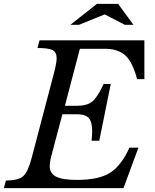

<svg xmlns="http://www.w3.org/2000/svg" viewBox="-46 -980 806 1000"><path d="M-15 -40Q50 -40 75 -62.5Q100 -85 119 -158L235 -599Q249 -652 249 -677Q249 -709 227 -719.5Q205 -730 149 -730L160 -770H706V-568H668Q644 -659 605.5 -692.5Q567 -726 500 -726H370L292 -429H355Q408 -429 435 -451.5Q462 -474 494 -543H531L471 -247H431Q434 -277 434 -299Q434 -345 416.5 -365Q399 -385 354 -385H279L222 -170Q213 -137 213 -114Q213 -77 246 -60Q279 -43 355 -43Q468 -43 527 -80Q586 -117 628 -211H675L597 0H-26ZM459 -960H569L649 -851H604L499 -905L366 -851H321Z"/></svg>

Font: Libre Baskerville
Style: Italic
Weight: 400
Italic angle: -15°
Designer: Pablo Impallari, Rodrigo Fuenzalida
Foundry: Pablo Impallari, Rodrigo Fuenzalida
Version: Version 1.051;Glyphs 3.2.3 (3260)